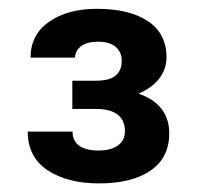

<svg xmlns="http://www.w3.org/2000/svg" viewBox="-20 -742 458 442"><path d="M200.7 -556.2Q231.9 -556.2 246.1 -567.9Q260.3 -579.6 260.3 -602.5Q260.3 -621.6 246.6 -633.8Q232.9 -646 205.6 -646Q180.2 -646 166.5 -635.5Q152.8 -625 152.8 -609.4H50.3Q50.3 -662.1 93 -691.9Q135.7 -721.7 202.6 -721.7Q278.3 -721.7 320.8 -693.1Q363.3 -664.6 363.3 -609.9Q363.3 -582.5 346.2 -560.8Q329.1 -539.1 298.8 -526.4Q333.5 -514.6 351.6 -491.7Q369.6 -468.8 369.6 -435.1Q369.6 -378.9 326.7 -349.4Q283.7 -319.8 208 -319.8Q135.3 -319.8 89.6 -350.1Q43.9 -380.4 43.9 -439H147Q147 -418 162.1 -406.7Q177.2 -395.5 207 -395.5Q234.9 -395.5 251.2 -407Q267.6 -418.5 267.6 -440.4Q267.6 -465.3 250.7 -478.3Q233.9 -491.2 200.7 -491.2H146.5V-556.2Z"/></svg>

Font: Roboto Web
Style: Bold
Weight: 700
Designer: Google
Version: Version 1.200310; 2013